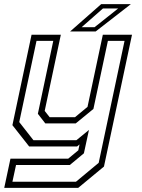

<svg xmlns="http://www.w3.org/2000/svg" viewBox="-40 -708 685 928"><path d="M101 0 20 -103 112.5 -540H254L176 -172L200 -141.5H322.5L383 -191.5L457 -540H598L462.5 97L338 200H-19.5L10.5 59H289.5L338.5 18.5L344.5 -10L332.5 0ZM20 170.5H327L437 79L562 -510.5H481.5L411.5 -181.5L326 -111.5H179L143 -158L217.5 -510.5H136.5L53 -118L121.5 -30.5H329.5L390 -80L365.5 33L297.5 89.5H37.5ZM299 -556 449 -688H592.5L422.5 -556ZM354.5 -576.5H417L531 -667H457.5Z"/></svg>

Font: Tourney Light
Style: Italic
Weight: 300
Italic angle: -12°
Version: Version 1.015